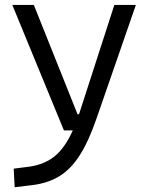

<svg xmlns="http://www.w3.org/2000/svg" viewBox="-20 -538 626 792"><path d="M40.5 234.4 36.6 157.7 101.6 149.4Q163.1 140.6 205.3 106.7Q247.6 72.8 280.3 0H243.7L30.8 -517.6H119.6L299.8 -66.9H306.2Q306.6 -68.4 307.1 -70.3L451.7 -517.6H540.5L377 -45.9Q344.7 46.9 308.1 103.8Q271.5 160.6 224.4 189.2Q177.2 217.8 113.3 225.6Z"/></svg>

Font: Cascadia Mono NF SemiLight
Style: Regular
Weight: 350
Monospace: yes
Designer: Aaron Bell
Foundry: Saja Typeworks
Version: Version 2404.023; ttfautohint (v1.8.4)